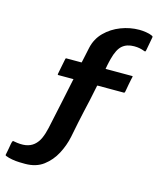

<svg xmlns="http://www.w3.org/2000/svg" viewBox="-183 -797 817 991"><g transform="rotate(15 225.5 -301.5)"><path d="M46 109Q35 109 16 108.5Q-3 108 -23 104.5Q-43 101 -58 95Q-63 93 -62 89Q-62 87 -59.5 76.5Q-57 66 -55 53Q-53 40 -51 29.5Q-49 19 -48 17Q-47 15 -45.5 12.5Q-44 10 -38 12Q-2 19 24 15Q50 11 68.5 -4.5Q87 -20 98 -44.5Q109 -69 116 -101Q134 -186 149 -255.5Q164 -325 174 -375Q174 -375 174.5 -376Q175 -377 175 -378Q155 -378 134 -378Q113 -378 93 -378Q91 -378 90.5 -380Q90 -382 90 -382Q91 -385 93 -397.5Q95 -410 98.5 -425.5Q102 -441 104 -453Q106 -465 107 -468Q107 -468 108 -470Q109 -472 111 -472Q131 -472 152 -472Q173 -472 193 -472Q194 -474 194 -476Q194 -478 195 -480Q199 -499 203 -517.5Q207 -536 211 -555Q222 -605 257 -640Q292 -675 340 -693.5Q388 -712 438 -712Q455 -712 474 -709Q493 -706 504 -701Q511 -698 512 -696Q513 -694 512 -690L499 -620Q498 -616 497 -613.5Q496 -611 492 -612Q476 -618 463 -620.5Q450 -623 434 -623Q395 -623 371 -602.5Q347 -582 333 -528Q330 -514 328 -507.5Q326 -501 325 -493.5Q324 -486 321 -472Q323 -472 325.5 -472Q328 -472 330 -472Q357 -472 376.5 -472Q396 -472 415.5 -472Q435 -472 462 -472Q468 -472 466 -468Q465 -465 462.5 -453Q460 -441 457 -425.5Q454 -410 452 -397.5Q450 -385 449 -382Q449 -382 447.5 -380Q446 -378 444 -378Q416 -378 395 -378Q374 -378 353.5 -378Q333 -378 304 -378Q301 -378 301 -375Q292 -329 284.5 -295.5Q277 -262 270 -231.5Q263 -201 256 -167Q249 -133 240 -87Q230 -39 206.5 5.5Q183 50 144 79.5Q105 109 46 109Z"/></g></svg>

Font: Glory Thin
Style: Bold Italic
Weight: 700
Italic angle: -12°
Version: Version 1.011